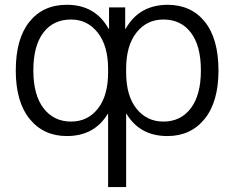

<svg xmlns="http://www.w3.org/2000/svg" viewBox="-20 -550 964 790"><path d="M499 219.7H424.8V-81.1H422.9Q368.2 9.8 254.9 9.8Q159.2 9.8 102.1 -60.5Q44.9 -130.9 44.9 -259.8Q44.9 -390.6 101.1 -460.4Q157.2 -530.3 254.9 -530.3Q372.1 -530.3 426.8 -431.6H428.7V-519.5H495.1V-431.6H497.1Q551.8 -529.3 668.9 -530.3Q766.6 -530.3 822.8 -460.4Q878.9 -390.6 878.9 -259.8Q878.9 -130.9 821.8 -60.5Q764.6 9.8 668.9 9.8Q555.7 9.8 501 -81.1H499ZM652.3 -469.7Q584 -469.7 541.5 -416Q499 -362.3 499 -266.6V-252.9Q499 -156.2 541.5 -103Q584 -49.8 652.3 -49.8Q723.6 -49.8 765.1 -104.5Q806.6 -159.2 806.6 -260.3Q806.6 -361.3 765.6 -415.5Q724.6 -469.7 652.3 -469.7ZM272.5 -49.8Q340.8 -49.8 382.8 -103Q424.8 -156.2 424.8 -252.9V-266.6Q424.8 -361.3 382.3 -415.5Q339.8 -469.7 272.5 -469.7Q199.2 -469.7 158.2 -415.5Q117.2 -361.3 117.2 -260.3Q117.2 -159.2 159.2 -104.5Q201.2 -49.8 272.5 -49.8Z"/></svg>

Font: Mgen+ 1c regular
Style: Regular
Weight: 400
Designer: [Source Han Sans]
Ryoko NISHIZUKA  (kana & ideographs); Paul D. Hunt (Latin, Greek & Cyrillic); Wenlong ZHANG  (bopomofo
Version: Version 1.059.20150602